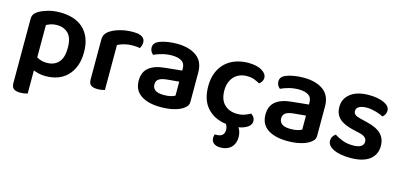

<svg xmlns="http://www.w3.org/2000/svg" viewBox="-63 -884 3079 1475"><g transform="rotate(15 1476.5 -146.5)"><path d="M288 14Q259 14 234.5 8.5Q210 3 190 -5V179Q181 181 166 184Q151 187 132 187Q97 187 80 174Q63 161 63 128V-379Q63 -403 72.5 -418Q82 -433 103 -446Q132 -463 175 -475.5Q218 -488 272 -488Q327 -488 373.5 -473.5Q420 -459 454 -428.5Q488 -398 507 -351Q526 -304 526 -239Q526 -176 508 -129Q490 -82 458.5 -50Q427 -18 383.5 -2Q340 14 288 14ZM269 -87Q329 -87 363 -124Q397 -161 397 -239Q397 -320 362 -354Q327 -388 272 -388Q245 -388 224.5 -381Q204 -374 189 -366V-109Q205 -99 224.5 -93Q244 -87 269 -87Z M756 -1Q747 1 732 4Q717 7 698 7Q663 7 646 -6Q629 -19 629 -52V-369Q629 -395 641 -413Q653 -431 676 -445Q707 -464 752.5 -476Q798 -488 851 -488Q946 -488 946 -429Q946 -415 941.5 -402.5Q937 -390 932 -382Q909 -387 875 -387Q840 -387 809 -379Q778 -371 756 -359Z M1203 -81Q1232 -81 1256 -86.5Q1280 -92 1291 -100V-211L1194 -202Q1154 -198 1133 -184.5Q1112 -171 1112 -142Q1112 -113 1133.5 -97Q1155 -81 1203 -81ZM1199 -488Q1297 -488 1355.5 -446Q1414 -404 1414 -316V-85Q1414 -61 1402 -47Q1390 -33 1372 -22Q1344 -5 1301 5Q1258 15 1203 15Q1103 15 1045.5 -23.5Q988 -62 988 -139Q988 -206 1030.5 -241.5Q1073 -277 1154 -285L1291 -299V-317Q1291 -355 1263.5 -373Q1236 -391 1186 -391Q1147 -391 1110 -381.5Q1073 -372 1044 -358Q1033 -366 1025.5 -379.5Q1018 -393 1018 -409Q1018 -429 1027.5 -441.5Q1037 -454 1058 -464Q1087 -476 1124 -482Q1161 -488 1199 -488Z M1783 -387Q1753 -387 1727.5 -377Q1702 -367 1683.5 -348Q1665 -329 1654 -301Q1643 -273 1643 -236Q1643 -162 1682 -124.5Q1721 -87 1783 -87Q1818 -87 1843.5 -96.5Q1869 -106 1889 -117Q1903 -107 1911.5 -94Q1920 -81 1920 -64Q1920 -37 1893.5 -17.5Q1867 2 1821 10Q1832 26 1837 45Q1842 64 1842 84Q1842 135 1811 165.5Q1780 196 1727 196Q1693 196 1673.5 181Q1654 166 1654 138Q1654 125 1659 110H1672Q1705 110 1720 95Q1735 80 1735 56Q1735 46 1732 34Q1729 22 1722 10Q1628 -2 1571.5 -63.5Q1515 -125 1515 -236Q1515 -299 1535 -346.5Q1555 -394 1589.5 -425.5Q1624 -457 1670 -472.5Q1716 -488 1768 -488Q1835 -488 1875 -464.5Q1915 -441 1915 -407Q1915 -391 1906.5 -378Q1898 -365 1887 -357Q1867 -368 1842.5 -377.5Q1818 -387 1783 -387Z M2211 -81Q2240 -81 2264 -86.5Q2288 -92 2299 -100V-211L2202 -202Q2162 -198 2141 -184.5Q2120 -171 2120 -142Q2120 -113 2141.5 -97Q2163 -81 2211 -81ZM2207 -488Q2305 -488 2363.5 -446Q2422 -404 2422 -316V-85Q2422 -61 2410 -47Q2398 -33 2380 -22Q2352 -5 2309 5Q2266 15 2211 15Q2111 15 2053.5 -23.5Q1996 -62 1996 -139Q1996 -206 2038.5 -241.5Q2081 -277 2162 -285L2299 -299V-317Q2299 -355 2271.5 -373Q2244 -391 2194 -391Q2155 -391 2118 -381.5Q2081 -372 2052 -358Q2041 -366 2033.5 -379.5Q2026 -393 2026 -409Q2026 -429 2035.5 -441.5Q2045 -454 2066 -464Q2095 -476 2132 -482Q2169 -488 2207 -488Z M2915 -134Q2915 -64 2863 -24.5Q2811 15 2711 15Q2670 15 2636.5 9Q2603 3 2578.5 -8.5Q2554 -20 2540.5 -36.5Q2527 -53 2527 -73Q2527 -92 2535.5 -106Q2544 -120 2558 -129Q2586 -111 2622.5 -97Q2659 -83 2707 -83Q2748 -83 2769 -96.5Q2790 -110 2790 -134Q2790 -175 2730 -188L2674 -201Q2600 -218 2564.5 -252Q2529 -286 2529 -343Q2529 -408 2581 -448.5Q2633 -489 2727 -489Q2763 -489 2793.5 -483.5Q2824 -478 2846.5 -467.5Q2869 -457 2881.5 -442.5Q2894 -428 2894 -409Q2894 -391 2886 -377.5Q2878 -364 2867 -356Q2858 -362 2843.5 -368Q2829 -374 2811.5 -379Q2794 -384 2774.5 -387.5Q2755 -391 2736 -391Q2697 -391 2675 -378.5Q2653 -366 2653 -343Q2653 -326 2665.5 -315Q2678 -304 2709 -297L2758 -285Q2841 -266 2878 -229.5Q2915 -193 2915 -134Z"/></g></svg>

Font: Baloo 2 SemiBold
Style: Regular
Weight: 600
Designer: Sarang Kulkarni and Ek Type
Foundry: Ek Type
Version: Version 1.640;hotconv 1.0.111;makeotfexe 2.5.65597; ttfautoh